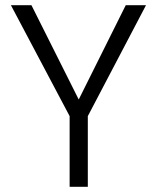

<svg xmlns="http://www.w3.org/2000/svg" viewBox="-20 -719 604 739"><path d="M22 -699H101L283 -336L464 -699H542L318 -272V0H248V-272Z"/></svg>

Font: Poppins Light
Style: Regular
Weight: 300
Designer: Ninad Kale (Devanagari), Jonny Pinhorn (Latin)
Version: Version 5.002